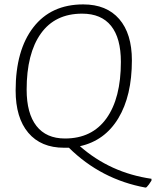

<svg xmlns="http://www.w3.org/2000/svg" viewBox="-20 -665 708 872"><path d="M358 -645Q464 -645 521.5 -578.5Q579 -512 579 -391Q579 -230 517.5 -128Q456 -26 343 -1Q481 120 668 147V155Q656 175 646 185L641 187Q439 150 293 6H271Q166 6 108.5 -62Q51 -130 51 -254Q51 -437 131.5 -541Q212 -645 358 -645ZM353 -603Q230 -603 165.5 -512.5Q101 -422 101 -258Q101 -150 145.5 -93Q190 -36 275 -36Q398 -36 463.5 -127.5Q529 -219 529 -384Q529 -492 484.5 -547.5Q440 -603 353 -603Z"/></svg>

Font: Alegreya Sans SC Light
Style: Italic
Weight: 300
Italic angle: -7°
Designer: Juan Pablo del Peral
Foundry: Huerta Tipografica
Version: Version 2.007